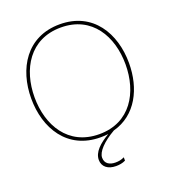

<svg xmlns="http://www.w3.org/2000/svg" viewBox="-165 -854 1060 1188"><g transform="rotate(-20 365.0 -260.0)"><path d="M365 12C383 12 400 11 416 9C351 47 306 89 306 140C306 184 340 212 394 212C415 212 437 209 457 199V177C437 187 419 190 398 190C360 190 330 173 330 134C330 95 378 45 456 0C613 -42 687 -194 687 -360C687 -555 584 -732 365 -732C146 -732 43 -555 43 -360C43 -165 146 12 365 12ZM65 -360C65 -544 160 -711 365 -711C570 -711 664 -544 664 -360C664 -176 570 -9 365 -9C160 -9 65 -176 65 -360Z"/></g></svg>

Font: Aspekta 50
Style: Regular
Weight: 50
Designer: Ivo Dolenc
Version: Version 2.000